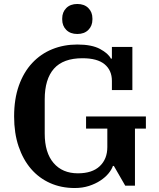

<svg xmlns="http://www.w3.org/2000/svg" viewBox="-20 -934 799 966"><path d="M356 12Q288 12 232 -13Q176 -38 136 -84.5Q96 -131 73.5 -197.5Q51 -264 51 -348Q51 -436 75 -503.5Q99 -571 142 -617Q185 -663 243 -686.5Q301 -710 369 -710Q442 -710 483.5 -687.5Q525 -665 538 -639H543V-698H646V-481H543V-527Q543 -580 506.5 -610.5Q470 -641 395 -641Q298 -641 251.5 -588.5Q205 -536 205 -434V-262Q205 -166 249.5 -114Q294 -62 372 -62Q444 -62 482 -98Q520 -134 520 -194V-287H413V-348H714V-287H659V0H610L553 -99H548Q542 -81 526 -61.5Q510 -42 485 -25.5Q460 -9 427.5 1.5Q395 12 356 12ZM369 -763Q334 -763 313.5 -783.5Q293 -804 293 -836V-841Q293 -873 313.5 -893.5Q334 -914 369 -914Q404 -914 424.5 -893.5Q445 -873 445 -841V-836Q445 -804 424.5 -783.5Q404 -763 369 -763Z"/></svg>

Font: IBM Plex Serif SemiBold
Style: Regular
Weight: 600
Designer: Mike Abbink, Paul van der Laan, Pieter van Rosmalen
Foundry: Bold Monday
Version: Version 2.5